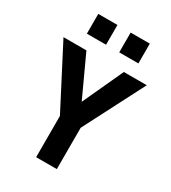

<svg xmlns="http://www.w3.org/2000/svg" viewBox="-214 -1003 986 1110"><g transform="rotate(30 278.5 -448.5)"><path d="M348 -276V0H210V-275L0 -680H153L278 -409L403 -680H556ZM107 -897H235V-765H107ZM323 -897H451V-765H323Z"/></g></svg>

Font: Cairo
Style: Bold
Weight: 700
Designer: Mohamed Gaber
Foundry: Kief Type Foundry
Version: Version 2.100